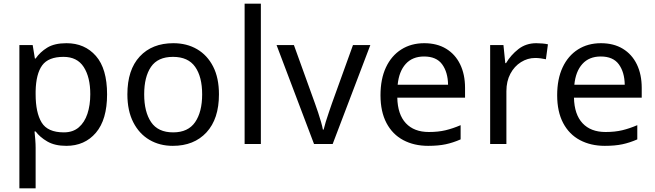

<svg xmlns="http://www.w3.org/2000/svg" viewBox="-20 -780 3547 1040"><path d="M340 -546Q439 -546 499.5 -477Q560 -408 560 -269Q560 -132 499.5 -61Q439 10 339 10Q277 10 236.5 -13.5Q196 -37 173 -68H167Q169 -51 171 -25Q173 1 173 20V240H85V-536H157L169 -463H173Q197 -498 236 -522Q275 -546 340 -546ZM324 -472Q242 -472 208.5 -426Q175 -380 173 -286V-269Q173 -170 205.5 -116.5Q238 -63 326 -63Q375 -63 406.5 -90Q438 -117 453.5 -163.5Q469 -210 469 -270Q469 -362 433.5 -417Q398 -472 324 -472Z M1166 -269Q1166 -136 1098.5 -63Q1031 10 916 10Q845 10 789.5 -22.5Q734 -55 702 -117.5Q670 -180 670 -269Q670 -402 737 -474Q804 -546 919 -546Q992 -546 1047.5 -513.5Q1103 -481 1134.5 -419.5Q1166 -358 1166 -269ZM761 -269Q761 -174 798.5 -118.5Q836 -63 918 -63Q999 -63 1037 -118.5Q1075 -174 1075 -269Q1075 -364 1037 -418Q999 -472 917 -472Q835 -472 798 -418Q761 -364 761 -269Z M1393 0H1305V-760H1393Z M1681 0 1478 -536H1572L1686 -220Q1694 -198 1703 -171Q1712 -144 1719 -119.5Q1726 -95 1729 -78H1733Q1737 -95 1744.5 -120Q1752 -145 1761.5 -172Q1771 -199 1778 -220L1892 -536H1986L1782 0Z M2278 -546Q2347 -546 2396.5 -516Q2446 -486 2472.5 -431.5Q2499 -377 2499 -304V-251H2132Q2134 -160 2178.5 -112.5Q2223 -65 2303 -65Q2354 -65 2393.5 -74.5Q2433 -84 2475 -102V-25Q2434 -7 2394 1.5Q2354 10 2299 10Q2223 10 2164.5 -21Q2106 -52 2073.5 -113.5Q2041 -175 2041 -264Q2041 -352 2070.5 -415Q2100 -478 2153.5 -512Q2207 -546 2278 -546ZM2277 -474Q2214 -474 2177.5 -433.5Q2141 -393 2134 -321H2407Q2406 -389 2375 -431.5Q2344 -474 2277 -474Z M2885 -546Q2900 -546 2917.5 -544.5Q2935 -543 2948 -540L2937 -459Q2924 -462 2908.5 -464Q2893 -466 2879 -466Q2838 -466 2802 -443.5Q2766 -421 2744.5 -380.5Q2723 -340 2723 -286V0H2635V-536H2707L2717 -438H2721Q2747 -482 2788 -514Q2829 -546 2885 -546Z M3235 -546Q3304 -546 3353.5 -516Q3403 -486 3429.5 -431.5Q3456 -377 3456 -304V-251H3089Q3091 -160 3135.5 -112.5Q3180 -65 3260 -65Q3311 -65 3350.5 -74.5Q3390 -84 3432 -102V-25Q3391 -7 3351 1.5Q3311 10 3256 10Q3180 10 3121.5 -21Q3063 -52 3030.5 -113.5Q2998 -175 2998 -264Q2998 -352 3027.5 -415Q3057 -478 3110.5 -512Q3164 -546 3235 -546ZM3234 -474Q3171 -474 3134.5 -433.5Q3098 -393 3091 -321H3364Q3363 -389 3332 -431.5Q3301 -474 3234 -474Z"/></svg>

Font: Noto Sans Manichaean
Style: Regular
Weight: 400
Designer: Monotype Design Team
Foundry: Monotype Imaging Inc.
Version: Version 2.005; ttfautohint (v1.8.4.7-5d5b)